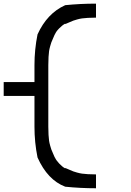

<svg xmlns="http://www.w3.org/2000/svg" viewBox="-20 -853 707 1040"><path d="M333.3 56.7Q339.2 59.2 355.4 66.2Q371.7 73.3 377.1 75.4Q382.5 77.5 397.5 81.7Q412.5 85.8 424.2 87.5Q435.8 89.2 455.8 90.4Q475.8 91.7 500 91.7V166.7Q415 166.7 333.3 158.3Q237.5 121.7 183.3 0Q166.7 -81.7 166.7 -166.7V-333.3H0V-408.3H166.7V-500Q166.7 -585 183.3 -666.7Q235 -780.8 333.3 -825Q415 -833.3 500 -833.3V-757.5Q475.8 -757.5 455.8 -756.2Q435.8 -755 424.2 -753.3Q412.5 -751.7 397.5 -747.5Q382.5 -743.3 377.1 -741.2Q371.7 -739.2 355.4 -732.1Q339.2 -725 333.3 -722.5V-725Q317.5 -716.7 300 -698.8Q282.5 -680.8 277.5 -666.7H276.7Q274.2 -660.8 267.1 -644.6Q260 -628.3 257.9 -622.9Q255.8 -617.5 251.7 -602.5Q247.5 -587.5 245.8 -575.8Q244.2 -564.2 242.9 -544.2Q241.7 -524.2 241.7 -500V-166.7Q241.7 -142.5 242.9 -122.5Q244.2 -102.5 245.8 -90.8Q247.5 -79.2 251.7 -64.2Q255.8 -49.2 257.9 -43.8Q260 -38.3 267.1 -22.1Q274.2 -5.8 276.7 0H277.5Q283.3 14.2 300.4 32.5Q317.5 50.8 333.3 59.2Z"/></svg>

Font: 0xA000-Mono
Style: Mono
Weight: 400
Version: Version 0.1